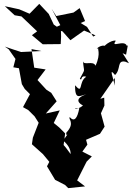

<svg xmlns="http://www.w3.org/2000/svg" viewBox="-20 -943 687 993"><path d="M309 -193 317 -253 286 -284 258 -307 289 -372 217 -356 273 -419 245 -463 220 -479 174 -529 216 -584 157 -593 143 -689 194 -679 89 -674C61 -683 33 -692 5 -702L25 -688L60 -638L49 -595L78 -590L93 -508L108 -483L135 -456L99 -389L127 -373L159 -341L180 -308L150 -231L145 -197L202 -146L235 -106L223 -83L265 -13L317 14L333 30L420 21L379 -10L428 -107L455 -134L406 -159L432 -195L425 -220L497 -251L521 -288L502 -357L520 -397L519 -438L499 -432L574 -540L573 -500C567 -540 540 -598 575 -555C607 -585 583 -633 628 -624L647 -616L614 -668L632 -660L641 -708L636 -706C623 -741 549 -691 579 -732C560 -741 495 -694 533 -702C498 -722 464 -674 490 -696C480 -695 505 -669 474 -603C462 -633 410 -600 409 -629C414 -561 424 -595 393 -536C407 -520 393 -557 426 -546C384 -519 412 -452 368 -502C368 -425 389 -447 426 -455C358 -432 392 -405 409 -398C379 -368 344 -388 390 -383C380 -330 364 -311 341 -337C330 -328 371 -308 323 -257C318 -224 349 -279 309 -219C308 -216 372 -235 296 -224C357 -182 346 -131 341 -152L321 -179ZM296 -754 295 -790 258 -816 232 -871 183 -923 133 -872 79 -895 5 -911 56 -864 91 -858 172 -781 145 -761 201 -714 294 -715ZM462 -754 430 -804 397 -824 420 -834 392 -901 360 -878 271 -860 247 -898 292 -813 250 -794 303 -781 344 -735 415 -785 474 -760Z"/></svg>

Font: Asimov Aggro
Style: Medium
Weight: 500
Designer: Google
Version: Version 2.000980; 2014